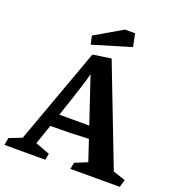

<svg xmlns="http://www.w3.org/2000/svg" viewBox="-173 -1004 1043 1129"><g transform="rotate(20 348.5 -439.5)"><path d="M716.3 -47.4 703.1 0H394L401.9 -41L479.5 -72.8L436 -203.1Q321.3 -196.8 196.8 -196.8L154.3 -73.7L244.6 -39.6L236.8 0H-19L-10.3 -45.9L67.9 -76.2L285.6 -675.8L399.9 -692.9L639.2 -72.8ZM411.1 -277.3 314.9 -564Q310.1 -532.7 224.1 -277.3ZM244.6 -779.8 415.5 -879.4H479L495.1 -798.8L256.3 -727.1Z"/></g></svg>

Font: Vesper Libre
Style: Bold
Weight: 700
Designer: Robert Keller & Kimya Gandhi
Foundry: Mota Italic
Version: Version 1.058